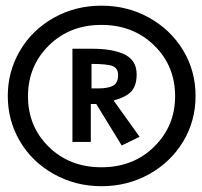

<svg xmlns="http://www.w3.org/2000/svg" viewBox="-20 -932 707 673"><path d="M324.7 -622.1Q359.9 -622.1 377 -632.1Q394 -642.1 394 -668.9Q394 -691.9 375.7 -700Q357.4 -708 300.8 -708V-622.1ZM469.2 -452.6 406.7 -421.9 317.4 -567.4H298.3V-434.6H233.9V-761.2H300.3Q335.4 -761.2 362.3 -757.1Q389.2 -752.9 411.9 -743.4Q434.6 -733.9 446.8 -715.8Q459 -697.8 459 -671.4Q459 -633.3 441.4 -612.8Q423.8 -592.3 378.4 -579.6ZM7.3 -595.7Q7.3 -681.2 49.6 -753.7Q91.8 -826.2 167.5 -869.1Q243.2 -912.1 335.9 -912.1Q426.8 -912.1 502.7 -869.9Q578.6 -827.6 622.1 -755.4Q665.5 -683.1 665.5 -595.7Q665.5 -508.3 622.1 -436Q578.6 -363.8 502.7 -321.5Q426.8 -279.3 335.9 -279.3Q244.1 -279.3 168 -322.3Q91.8 -365.2 49.6 -437.3Q7.3 -509.3 7.3 -595.7ZM335.4 -345.7Q447.3 -345.7 520.5 -418Q593.8 -490.2 593.8 -594.7Q593.8 -701.2 520.3 -772.9Q446.8 -844.7 335.4 -844.7Q224.1 -844.7 151.1 -772.5Q78.1 -700.2 78.1 -594.5Q78.1 -488.8 151.1 -417.2Q224.1 -345.7 335.4 -345.7Z"/></svg>

Font: Nobile-bold
Style: Bold
Weight: 700
Version: Version 1.000;PS 001.000;hotconv 1.0.38